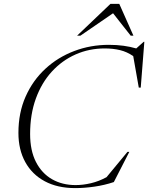

<svg xmlns="http://www.w3.org/2000/svg" viewBox="-20 -955 760 985"><path d="M564 -21Q516.5 -5 464.5 2.5Q412.5 10 366 10Q275 10 209.8 -25Q144.5 -60 109.5 -123.8Q74.5 -187.5 74.5 -273Q74.5 -376.5 111.5 -459.8Q148.5 -543 212.8 -602.2Q277 -661.5 360.8 -693.2Q444.5 -725 538 -725Q579.5 -725 613.8 -720.2Q648 -715.5 679 -706.5L717 -740.5H720.5L702 -505.5H692L663.5 -667Q632 -689 596 -697.8Q560 -706.5 517.5 -706.5Q437.5 -706.5 368 -675.8Q298.5 -645 246 -587.8Q193.5 -530.5 164 -449.5Q134.5 -368.5 134.5 -268Q134.5 -182.5 164.5 -124Q194.5 -65.5 247 -35.5Q299.5 -5.5 368 -5.5Q406 -5.5 447 -15.2Q488 -25 526.5 -46L634 -176H643.5ZM375.5 -772 546.5 -935H592L664.5 -772H650.5L560 -887L392.5 -772Z"/></svg>

Font: Newsreader Display Light
Style: Italic
Weight: 300
Italic angle: -17°
Designer: Hugues Gentile
Foundry: Production Type
Version: Version 1.001